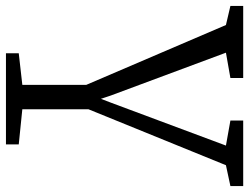

<svg xmlns="http://www.w3.org/2000/svg" viewBox="-117 -479 837 645"><g transform="rotate(90 301.5 -156.5)"><path d="M158 242V199L264 187V-28L63 -497L-1 -512V-555H241V-512L156 -497L300 -110L311 -77L324 -111L468 -497L384 -512V-555H604V-512L534 -497L346 -35V187L464 199V242Z"/></g></svg>

Font: Merriweather 7pt Light
Style: Regular
Weight: 300
Designer: Eben Sorkin
Foundry: Eben Sorkin
Version: Version 2.200;gftools[0.9.31]